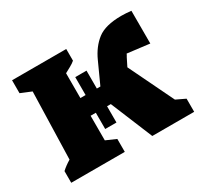

<svg xmlns="http://www.w3.org/2000/svg" viewBox="-110 -648 845 798"><g transform="rotate(-30 313.0 -248.5)"><path d="M23 0V-56Q40 -72 65 -87L74 -409L23 -430V-492H283V-436Q274 -428 259.5 -420Q245 -412 232 -405V-286H257V-372H311V-286H328L374 -387Q397 -438 435 -467.5Q473 -497 550 -497Q572 -497 597 -494V-337L491 -350Q488 -343 484 -337L465 -299L569 -84L613 -63V0H412L329 -201H311V-123H257V-201H232V-83L280 -62V0Z"/></g></svg>

Font: Piazzolla ExtraBold
Style: Regular
Weight: 800
Designer: Juan Pablo del Peral
Foundry: Huerta Tipografica
Version: Version 1.330